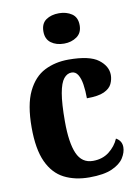

<svg xmlns="http://www.w3.org/2000/svg" viewBox="-87 -829 652 897"><g transform="rotate(-10 238.5 -380.0)"><path d="M264 10Q196 10 145 -16Q94 -42 66 -102.5Q38 -163 38 -266Q38 -374 68 -436Q98 -498 148.5 -523.5Q199 -549 262 -549Q362 -549 403.5 -517.5Q445 -486 445 -444Q445 -423 435.5 -402.5Q426 -382 398.5 -369Q371 -356 316 -356Q316 -391 311.5 -421Q307 -451 296 -469Q285 -487 266 -487Q245 -487 229 -467.5Q213 -448 204.5 -400Q196 -352 196 -267Q196 -166 218.5 -114.5Q241 -63 294 -63Q339 -63 370.5 -87.5Q402 -112 417 -147Q444 -132 444 -102Q444 -77 427.5 -51Q411 -25 372 -7.5Q333 10 264 10ZM256 -626Q219 -626 194.5 -644Q170 -662 170 -698Q170 -736 194.5 -753Q219 -770 256 -770Q291 -770 316.5 -753Q342 -736 342 -698Q342 -662 316.5 -644Q291 -626 256 -626Z"/></g></svg>

Font: Noto Serif Georgian Condensed ExtraBold
Style: Regular
Weight: 800
Width: 3
Designer: Monotype Design Team, Akaki Razmadze
Foundry: Google LLC
Version: Version 2.003; ttfautohint (v1.8.4.7-5d5b)